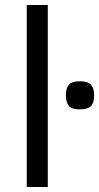

<svg xmlns="http://www.w3.org/2000/svg" viewBox="-20 -747 396 767"><path d="M86.9 0V-727.1H170.9V0ZM356 -366.2Q356 -335.4 343 -322.8Q330.1 -310.1 299.3 -310.1Q265.1 -310.1 254.2 -325.2Q243.2 -340.3 243.2 -366.2Q243.2 -395 255.1 -408.7Q267.1 -422.4 299.3 -422.4Q331.1 -422.4 343.5 -408.7Q356 -395 356 -366.2Z"/></svg>

Font: Lorenzo Sans
Style: Regular
Weight: 400
Foundry: Intel Corporation
Version: Version 1.00; ttfautohint (v1.5)